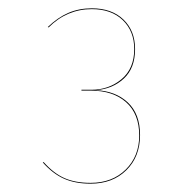

<svg xmlns="http://www.w3.org/2000/svg" viewBox="-20 -754 440 462"><path d="M305 -636Q305 -590 278 -565Q251 -540 211 -537Q258 -535 287.5 -507.5Q317 -480 317 -429Q317 -377 284 -344.5Q251 -312 198 -312Q161 -312 134 -324Q107 -336 83 -363L85 -364Q109 -337 135 -325.5Q161 -314 198 -314Q250 -314 282.5 -346Q315 -378 315 -428Q315 -480 283.5 -508Q252 -536 198 -536H176V-538H200Q242 -538 272.5 -563.5Q303 -589 303 -636Q303 -679 275.5 -705.5Q248 -732 201 -732Q141 -732 97 -688L95 -689Q119 -712 144.5 -723Q170 -734 201 -734Q249 -734 277 -707Q305 -680 305 -636Z"/></svg>

Font: FiraGO Two
Style: Regular
Weight: 100
Designer: bBox Type
Foundry: bBox Type GmbH
Version: Version 1.001